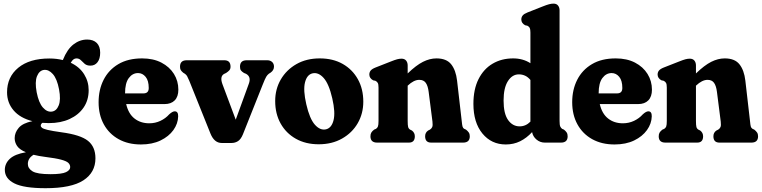

<svg xmlns="http://www.w3.org/2000/svg" viewBox="-20 -768 4104 1034"><path d="M311.5 -55.5Q413 -42 453.5 -9.8Q494 22.5 494 84.5Q494 161 429 203.2Q364 245.5 225.5 245.5Q108.5 245.5 57.2 219.5Q6 193.5 6 147Q6 112.5 33 87.2Q60 62 119.5 52Q85 37.5 72 18Q59 -1.5 59 -24Q59 -54 80.8 -79.5Q102.5 -105 154.5 -115.5Q88 -132.5 53 -173.8Q18 -215 18 -271Q18 -353.5 78.5 -403.2Q139 -453 246 -453Q285 -453 318.5 -444.5L319 -446Q342 -503 375.8 -529Q409.5 -555 449.5 -555Q482.5 -555 501 -536.8Q519.5 -518.5 519.5 -484Q519.5 -451.5 505.2 -433Q491 -414.5 467 -414.5Q447.5 -414.5 436.2 -424.2Q425 -434 415.5 -443.8Q406 -453.5 391.5 -453.5Q383 -453.5 375.8 -448.2Q368.5 -443 361 -430Q408.5 -407.5 433 -368.2Q457.5 -329 457.5 -282.5Q457.5 -229 430.5 -189.2Q403.5 -149.5 355.2 -127.2Q307 -105 243 -105Q225 -105 208 -106.5Q199.5 -99.5 199.5 -91.5Q199.5 -85 206.5 -79.5Q213.5 -74 237.5 -68.2Q261.5 -62.5 311.5 -55.5ZM216.5 -391.5Q191.5 -388 179.2 -357.5Q167 -327 177.5 -271Q188.5 -214.5 211 -189Q233.5 -163.5 259 -167Q284 -170 296.2 -200.5Q308.5 -231 298 -287Q287 -344 264.5 -369.2Q242 -394.5 216.5 -391.5ZM130 115Q130 139 155 154.5Q180 170 251.5 170Q312.5 170 335.2 159.2Q358 148.5 358 132Q358 119 348 109.2Q338 99.5 309 91.8Q280 84 223.5 77Q188 72.5 160.5 65.5Q143.5 76.5 136.8 88.5Q130 100.5 130 115Z M940.5 -285Q940.5 -247.5 921 -227.5Q901.5 -207.5 866 -207.5H659.5Q671.5 -155.5 704.2 -129.8Q737 -104 784 -104Q816 -104 844 -117.2Q872 -130.5 891 -152Q909 -168.5 921 -168.5Q940 -168.5 939.5 -141.5Q938.5 -102 913.8 -67.5Q889 -33 844.5 -11.5Q800 10 739 10Q670 10 618.8 -18.5Q567.5 -47 539.2 -98.2Q511 -149.5 511 -217.5Q511 -285 538 -338.2Q565 -391.5 617.2 -422.5Q669.5 -453.5 745.5 -453.5Q805.5 -453.5 849.2 -430.8Q893 -408 916.8 -369.8Q940.5 -331.5 940.5 -285ZM723.5 -374.5Q693.5 -374.5 673.5 -347.5Q653.5 -320.5 653.5 -265.5V-265H752.5Q781 -265 781 -294Q781 -334 764.2 -354.2Q747.5 -374.5 723.5 -374.5Z M1227 2H1174Q1134 2 1113.5 -48.5L999.5 -332.5Q991.5 -351.5 987.5 -358.2Q983.5 -365 976 -370.5L966.5 -376.5Q956.5 -385 953 -391.5Q949.5 -398 949.5 -409Q949.5 -443.5 985.5 -443.5H1188Q1221.5 -443.5 1221.5 -409Q1221.5 -396.5 1215.2 -389.5Q1209 -382.5 1197.5 -375L1187 -370Q1163 -356.5 1177.5 -316L1249.5 -123.5L1320 -317Q1334 -354.5 1305 -370.5L1294 -375Q1282 -382.5 1277.2 -389.2Q1272.5 -396 1272.5 -409Q1272.5 -443.5 1308.5 -443.5H1419Q1435.5 -443.5 1445.5 -434.2Q1455.5 -425 1455.5 -409Q1455.5 -390 1437.5 -377L1428 -371Q1420 -365 1413.8 -354.8Q1407.5 -344.5 1394.5 -311.5L1288 -44Q1277 -17.5 1261.5 -7.8Q1246 2 1227 2Z M1702 -453.5Q1773 -453.5 1825.5 -423.8Q1878 -394 1907.2 -341.5Q1936.5 -289 1936.5 -220.5Q1936.5 -156.5 1906.5 -104.5Q1876.5 -52.5 1822.2 -21.8Q1768 9 1696.5 9Q1626 9 1573.2 -20.8Q1520.5 -50.5 1491.2 -103Q1462 -155.5 1462 -224Q1462 -288 1492.2 -340Q1522.5 -392 1576.5 -422.8Q1630.5 -453.5 1702 -453.5ZM1735.5 -71.5Q1765.5 -78.5 1776.2 -120.2Q1787 -162 1769.5 -238Q1751.5 -316.5 1723 -348.2Q1694.5 -380 1663 -373Q1633 -366 1622.5 -324.2Q1612 -282.5 1629.5 -206.5Q1647.5 -128 1676 -96.2Q1704.5 -64.5 1735.5 -71.5Z M2175.5 -415.5V-372.5Q2221 -416.5 2257.8 -435Q2294.5 -453.5 2330.5 -453.5Q2384.5 -453.5 2409.8 -421.8Q2435 -390 2441.5 -334L2466.5 -117Q2468.5 -95.5 2470.8 -87Q2473 -78.5 2480.5 -74L2489.5 -70Q2499 -62.5 2504.5 -54.5Q2510 -46.5 2510 -34Q2510 0 2474 0H2302Q2269.5 0 2269.5 -34Q2269.5 -54 2285.5 -65L2295.5 -70Q2303.5 -75 2307.5 -83.5Q2311.5 -92 2309 -113L2288.5 -273.5Q2284.5 -305.5 2273 -321.8Q2261.5 -338 2238 -338Q2208.5 -338 2176 -307L2175.5 -306.5V-117Q2175.5 -93.5 2178 -84.2Q2180.5 -75 2188.5 -70L2198.5 -65Q2214 -53 2214 -34Q2214 0 2182 0H2011Q1975 0 1975 -34Q1975 -46.5 1980 -54.5Q1985 -62.5 1995 -70L2004.5 -74Q2012 -78.5 2015.2 -86.8Q2018.5 -95 2018.5 -117V-296Q2018.5 -314 2014.5 -321.2Q2010.5 -328.5 2001.5 -333L1989.5 -335.5Q1969 -347 1969 -366.5Q1969 -379 1976.2 -388Q1983.5 -397 2002.5 -404.5L2084 -436.5Q2106.5 -445.5 2119 -448.8Q2131.5 -452 2142.5 -452Q2158.5 -452 2167 -441.8Q2175.5 -431.5 2175.5 -415.5Z M2529.5 -208.5Q2529.5 -287 2557 -341.8Q2584.5 -396.5 2632.8 -425Q2681 -453.5 2743.5 -453.5Q2796.5 -453.5 2836.5 -427.5V-592.5Q2836.5 -610.5 2832.8 -617.8Q2829 -625 2820 -629.5L2808 -632Q2787.5 -643.5 2787.5 -663Q2787.5 -675.5 2794.8 -684.5Q2802 -693.5 2821 -701L2902 -733Q2924.5 -742 2937.2 -745.2Q2950 -748.5 2961 -748.5Q2977 -748.5 2985.2 -738.2Q2993.5 -728 2993.5 -712V-117Q2993.5 -95 2997.2 -86.8Q3001 -78.5 3007.5 -74L3017 -70Q3026.5 -62.5 3031.8 -54.5Q3037 -46.5 3037 -34Q3037 0 3001 0H2914Q2889 0 2869.5 -16.2Q2850 -32.5 2845.5 -56.5Q2816 -24.5 2781 -7.2Q2746 10 2704 10Q2626.5 10 2578 -49Q2529.5 -108 2529.5 -208.5ZM2692 -226.5Q2692 -156 2716.2 -121.8Q2740.5 -87.5 2778.5 -87.5Q2811.5 -87.5 2836.5 -113V-337.5Q2823 -353.5 2807.5 -360.5Q2792 -367.5 2774 -367.5Q2738.5 -367.5 2715.2 -331Q2692 -294.5 2692 -226.5Z M3491 -285Q3491 -247.5 3471.5 -227.5Q3452 -207.5 3416.5 -207.5H3210Q3222 -155.5 3254.8 -129.8Q3287.5 -104 3334.5 -104Q3366.5 -104 3394.5 -117.2Q3422.5 -130.5 3441.5 -152Q3459.5 -168.5 3471.5 -168.5Q3490.5 -168.5 3490 -141.5Q3489 -102 3464.2 -67.5Q3439.5 -33 3395 -11.5Q3350.5 10 3289.5 10Q3220.5 10 3169.2 -18.5Q3118 -47 3089.8 -98.2Q3061.5 -149.5 3061.5 -217.5Q3061.5 -285 3088.5 -338.2Q3115.5 -391.5 3167.8 -422.5Q3220 -453.5 3296 -453.5Q3356 -453.5 3399.8 -430.8Q3443.5 -408 3467.2 -369.8Q3491 -331.5 3491 -285ZM3274 -374.5Q3244 -374.5 3224 -347.5Q3204 -320.5 3204 -265.5V-265H3303Q3331.5 -265 3331.5 -294Q3331.5 -334 3314.8 -354.2Q3298 -374.5 3274 -374.5Z M3728 -415.5V-372.5Q3773.5 -416.5 3810.2 -435Q3847 -453.5 3883 -453.5Q3937 -453.5 3962.2 -421.8Q3987.5 -390 3994 -334L4019 -117Q4021 -95.5 4023.2 -87Q4025.5 -78.5 4033 -74L4042 -70Q4051.5 -62.5 4057 -54.5Q4062.5 -46.5 4062.5 -34Q4062.5 0 4026.5 0H3854.5Q3822 0 3822 -34Q3822 -54 3838 -65L3848 -70Q3856 -75 3860 -83.5Q3864 -92 3861.5 -113L3841 -273.5Q3837 -305.5 3825.5 -321.8Q3814 -338 3790.5 -338Q3761 -338 3728.5 -307L3728 -306.5V-117Q3728 -93.5 3730.5 -84.2Q3733 -75 3741 -70L3751 -65Q3766.5 -53 3766.5 -34Q3766.5 0 3734.5 0H3563.5Q3527.5 0 3527.5 -34Q3527.5 -46.5 3532.5 -54.5Q3537.5 -62.5 3547.5 -70L3557 -74Q3564.5 -78.5 3567.8 -86.8Q3571 -95 3571 -117V-296Q3571 -314 3567 -321.2Q3563 -328.5 3554 -333L3542 -335.5Q3521.5 -347 3521.5 -366.5Q3521.5 -379 3528.8 -388Q3536 -397 3555 -404.5L3636.5 -436.5Q3659 -445.5 3671.5 -448.8Q3684 -452 3695 -452Q3711 -452 3719.5 -441.8Q3728 -431.5 3728 -415.5Z"/></svg>

Font: Fraunces 144pt S100
Style: Bold
Weight: 700
Version: Version 1.000; ttfautohint (v1.8.3)